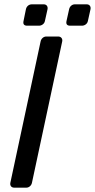

<svg xmlns="http://www.w3.org/2000/svg" viewBox="-20 -869 440 889"><path d="M28 -23 168 -677Q170 -687 177.5 -693.5Q185 -700 195 -700H249Q259 -700 264.5 -693.5Q270 -687 268 -677L128 -23Q126 -13 118.5 -6.5Q111 0 101 0H47Q36 0 31 -6.5Q26 -13 28 -23ZM89 -772 100 -826Q102 -836 109.5 -842.5Q117 -849 128 -849H182Q192 -849 197 -842.5Q202 -836 200 -826L188 -772Q186 -762 178 -756Q170 -750 160 -750H106Q84 -750 89 -772ZM288 -772 300 -826Q302 -836 309.5 -842.5Q317 -849 327 -849H381Q391 -849 396 -842.5Q401 -836 399 -826L387 -772Q385 -762 377 -756Q369 -750 359 -750H305Q283 -750 288 -772Z"/></svg>

Font: SVN-Rubik
Style: Italic
Weight: 400
Italic angle: -12°
Designer: Hubert and Fischer
Foundry: Hubert & Fischer
Version: Version 2.101; ttfautohint (v1.8.3)